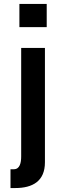

<svg xmlns="http://www.w3.org/2000/svg" viewBox="-20 -742 322 970"><path d="M33 208H57C144 208 207 174 207 78V-500H87V48C87 81 80 113 50 113H33ZM78 -605H216V-722H78Z"/></svg>

Font: Perun SemiBold
Style: Regular
Weight: 600
Foundry: Copyright (c) Stefan Peev, Context Ltd, 2016
Version: Version 1.089